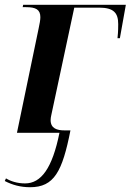

<svg xmlns="http://www.w3.org/2000/svg" viewBox="-31 -556 547 804"><path d="M95 228C196 228 230 162 264 -10H239C208 -10 181 -18 181 -53C181 -59 182 -67 184 -75L280 -524H384C445 -524 464 -502 464 -455C464 -420 462 -408 461 -396H471L496 -536H66L64 -526H78C119 -526 138 -516 138 -484C138 -474 135 -455 131 -438L40 0H218C188 149 141 212 74 212C41 212 14 203 -6 191L-11 202C20 218 54 228 95 228Z"/></svg>

Font: Noto Serif Display SemiBold
Style: Italic
Weight: 600
Italic angle: -12°
Designer: Monotype Design Team
Foundry: Monotype Imaging Inc.
Version: Version 2.009